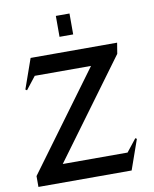

<svg xmlns="http://www.w3.org/2000/svg" viewBox="-97 -975 842 1047"><g transform="rotate(-10 324.5 -451.0)"><path d="M285.2 -786.1V-901.9H360.8V-786.1ZM60.1 -529.8 51.8 -535.2 109.9 -700.2H588.9L579.1 -640.1L182.1 -100.1H541L596.2 -169.9L604 -165L545.9 0H29.8V-60.1L426.8 -600.1H115.2Z"/></g></svg>

Font: Tiffany Gothic CC
Style: Regular
Weight: 400
Designer: indestructible type*
Foundry: Cowboy Collective
Version: Version 1.000